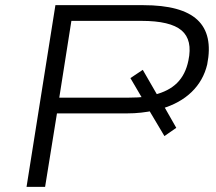

<svg xmlns="http://www.w3.org/2000/svg" viewBox="-20 -725 837 745"><path d="M83 0 195 -705H536Q685 -705 746 -648Q807 -591 784 -475Q769 -412 723.5 -368Q678 -324 606 -303L611 -322L664 -229L618 -197L552 -308L578 -296Q554 -291 528 -288Q502 -285 472 -285H201L155 0ZM210 -346H475Q496 -346 514.5 -347Q533 -348 549 -351L537 -335L486 -422L534 -454L594 -350L578 -357Q635 -371 667.5 -403.5Q700 -436 711 -490Q728 -570 684.5 -607Q641 -644 529 -644H257Z"/></svg>

Font: Nunito Sans 10pt Expanded Light
Style: Italic
Weight: 300
Width: 7
Italic angle: -9°
Designer: Vernon Adams
Foundry: Vernon Adams
Version: Version 3.101;gftools[0.9.27]